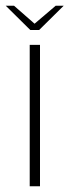

<svg xmlns="http://www.w3.org/2000/svg" viewBox="-44 -652 243 672"><path d="M60 0V-495H96V0ZM62 -547 -24 -632H5L77 -569L151 -632H179L93 -547Z"/></svg>

Font: Alumni Sans ExtraLight
Style: Regular
Weight: 250
Version: Version 1.018